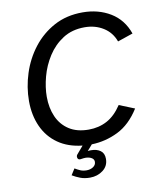

<svg xmlns="http://www.w3.org/2000/svg" viewBox="-93 -754 843 1010"><g transform="rotate(-10 328.5 -248.5)"><path d="M306 183Q277 183 254.5 174.5Q232 166 212 154L233 121Q248 130 262 136Q276 142 295 142Q315 142 330 132Q345 122 345 105Q345 91 331.5 83.5Q318 76 300 76Q296 76 290 76.5Q284 77 279 78Q261 82 257.5 70Q254 58 262 50L296 10Q220 2 167 -35Q114 -72 86.5 -132.5Q59 -193 59 -269Q59 -343 82.5 -416Q106 -489 152 -548.5Q198 -608 264.5 -644Q331 -680 417 -680Q501 -680 565.5 -641Q630 -602 657 -525L575 -497Q557 -547 513.5 -574Q470 -601 414 -601Q347 -601 298 -569.5Q249 -538 217 -488Q185 -438 170 -381.5Q155 -325 155 -275Q155 -216 175.5 -169Q196 -122 238 -94.5Q280 -67 343 -67Q397 -67 441 -90.5Q485 -114 520 -167L602 -134Q553 -56 486 -23Q419 10 345 12L318 43Q324 42 329 42Q334 42 337 42Q366 42 385.5 56Q405 70 405 100Q405 138 375.5 160.5Q346 183 306 183Z"/></g></svg>

Font: Atkinson Hyperlegible Next
Style: Italic
Weight: 400
Italic angle: -12°
Designer: Elliott Scott, Megan Eiswerth, Linus Boman, Theodore Petrosky, Letters from Sweden
Foundry: Applied Design Works, Letters from Sweden
Version: Version 2.001